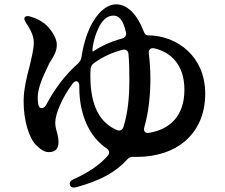

<svg xmlns="http://www.w3.org/2000/svg" viewBox="-20 -795 1040 886"><path d="M95 -716C90 -711 92 -702 100 -690C117 -664 136 -633 136 -599C136 -568 126 -530 116 -487C103 -438 89 -383 89 -327C89 -233 116 -161 141 -131C165 -107 183 -93 205 -93C239 -93 250 -113 250 -138C250 -154 247 -166 245 -177C245 -178 244 -179 244 -180C243 -182 242 -187 239 -198C237 -207 235 -217 235 -229C235 -267 264 -341 315 -409C329 -428 346 -422 346 -398C346 -396 346 -393 346 -391C346 -262 395 -162 471 -111C485 -101 488 -89 477 -76C441 -35 389 1 320 32C305 39 299 47 303 59C306 69 316 73 332 69C447 37 514 -1 567 -59C576 -69 585 -72 598 -71C603 -71 607 -71 611 -71C797 -71 927 -179 927 -363C927 -534 798 -632 661 -632C653 -632 647 -639 642 -653C611 -732 566 -775 516 -775C483 -775 443 -753 407 -691C386 -654 367 -603 356 -532C354 -519 349 -511 340 -502C280 -449 233 -386 193 -311C182 -291 161 -290 157 -312C155 -322 154 -333 154 -344C154 -390 179 -443 201 -489C205 -500 209 -506 215 -515C229 -538 243 -560 242 -589C243 -623 209 -667 186 -686C167 -700 146 -711 122 -718C108 -723 100 -721 95 -716ZM397 -444C397 -454 397 -464 398 -475C399 -488 403 -496 414 -504C455 -534 499 -553 545 -565C561 -569 572 -561 573 -545C576 -511 577 -474 577 -429C577 -345 570 -274 550 -210C545 -195 534 -189 519 -195C442 -228 397 -305 397 -444ZM411 -595C416 -619 423 -641 433 -662C451 -704 477 -723 503 -723C529 -723 548 -704 561 -647C565 -631 557 -621 542 -617C491 -603 446 -582 412 -559L408 -557C406 -555 406 -574 411 -595ZM646 -208C666 -277 674 -356 674 -433C674 -474 671 -513 667 -546C664 -565 674 -576 692 -572C767 -555 831 -497 831 -381C831 -254 758 -197 668 -182C649 -179 641 -190 646 -208Z"/></svg>

Font: 寒蝉锦书宋Pro Soft
Style: Regular
Weight: 700
Designer: 寒蝉锦书宋{Warren} 思源宋体{Ryoko NISHIZUKA 西塚涼子 (kana & ideographs); Frank Grießhammer (Latin, Greek & Cyrillic); Wenlong ZHANG 
Foundry: Adobe & ChillType
Version: Version 2.000;Glyphs 3.1.1 (3135)